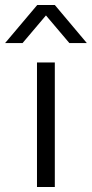

<svg xmlns="http://www.w3.org/2000/svg" viewBox="-82 -753 369 773"><path d="M-61.5 -579.6 67.9 -732.9H138.7L267.6 -579.6H197.3L103 -690.9L8.8 -579.6ZM66.9 0V-501.5H138.7V0Z"/></svg>

Font: Basically A Sans Serif
Style: Regular
Weight: 400
Designer: Hyung-Suk Kim
Foundry: Mental Design
Version: 1.000